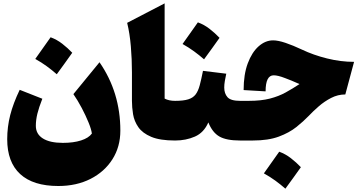

<svg xmlns="http://www.w3.org/2000/svg" viewBox="-20 -846 2178 1156"><path d="M533.2 -42Q529.8 -67.9 512.9 -109.1Q496.1 -150.4 472.2 -195.8Q448.2 -241.2 421.9 -279.3L579.1 -471.2Q704.6 -289.6 704.6 -59.6Q704.6 38.1 656.7 113.3Q608.9 188.5 524.7 231.2Q440.4 273.9 331.1 273.9Q179.7 273.9 101.6 202.1Q23.4 130.4 23.4 -7.8Q23.4 -82 41.5 -153.1Q59.6 -224.1 98.6 -305.2L234.9 -251.5Q213.9 -198.2 204.8 -160.6Q195.8 -123 195.8 -88.4Q195.8 -39.1 238 -12.5Q280.3 14.2 358.4 14.2Q422.4 14.2 468 -0.5Q513.7 -15.1 533.2 -42ZM284.7 -621.6Q322.3 -607.9 355 -582.5Q387.7 -557.1 415 -528.3Q392.6 -496.6 369.4 -464.4Q346.2 -432.1 321.8 -398.9Q293.5 -423.8 261.7 -447Q230 -470.2 192.4 -491.2Q240.7 -558.1 284.7 -621.6Z M971.2 -825.7V-252.4Q997.1 -238.8 1033.7 -238.8H1034.2V0H1033.7Q942.9 0 890.4 -22.2Q837.9 -44.4 813 -80.3Q788.1 -116.2 781.2 -158Q774.4 -199.7 774.4 -238.8V-410.6Q774.4 -489.3 767.8 -567.1Q761.2 -645 745.6 -708.5Z M1171.4 -711.4Q1209 -697.8 1241.7 -672.4Q1274.4 -647 1301.8 -618.2Q1279.3 -586.4 1256.1 -554.2Q1232.9 -522 1208.5 -488.8Q1180.2 -513.7 1148.4 -536.9Q1116.7 -560.1 1079.1 -581.1Q1127.4 -647.9 1171.4 -711.4ZM1034.2 0Q1022.5 0 1016.6 -8.3Q1010.7 -16.6 1010.7 -41V-197.8Q1010.7 -222.2 1016.6 -230.5Q1022.5 -238.8 1034.2 -238.8Q1084 -238.8 1113 -247.8Q1142.1 -256.8 1157.7 -277.3Q1173.3 -297.9 1182.6 -332.8Q1191.9 -367.7 1202.1 -419.4L1342.3 -402.3Q1337.4 -379.9 1333.7 -358.6Q1330.1 -337.4 1330.1 -318.8Q1330.1 -283.2 1349.6 -261Q1369.1 -238.8 1425.3 -238.8H1425.8V0H1425.3Q1342.8 0 1300.8 -24.2Q1258.8 -48.3 1234.4 -108.9Q1207.5 -47.4 1153.6 -23.7Q1099.6 0 1034.2 0Z M1624.5 -603Q1654.3 -603 1699.2 -587.9Q1744.1 -572.8 1797.9 -547.4Q1866.7 -514.6 1949 -494.1Q2031.2 -473.6 2111.8 -473.6L2059.1 -277.3Q2014.2 -277.3 1973.6 -256.3Q1933.1 -235.4 1898.9 -205.6Q1864.7 -175.8 1838.9 -148.4Q1807.6 -115.7 1764.6 -81.3Q1721.7 -46.9 1658.4 -23.4Q1595.2 0 1502 0H1425.8Q1414.1 0 1408.2 -8.3Q1402.3 -16.6 1402.3 -41V-197.8Q1402.3 -222.2 1408.2 -230.5Q1414.1 -238.8 1425.8 -238.8H1478Q1552.2 -238.8 1605 -252.4Q1657.7 -266.1 1699.5 -289.1Q1741.2 -312 1783.2 -339.8Q1757.8 -351.1 1735.8 -360.4Q1713.9 -369.6 1695.8 -376Q1652.8 -392.6 1627.9 -392.6Q1579.1 -392.6 1579.1 -295.9L1446.8 -303.7Q1446.8 -397.5 1471.7 -464.4Q1496.6 -531.2 1537.1 -567.1Q1577.6 -603 1624.5 -603ZM1661.1 67.4Q1698.7 81.1 1731.4 106.4Q1764.2 131.8 1791.5 160.6Q1769 192.4 1745.8 224.6Q1722.7 256.8 1698.2 290Q1669.9 265.1 1638.2 241.9Q1606.4 218.8 1568.8 197.8Q1617.2 130.9 1661.1 67.4Z"/></svg>

Font: Pinar Black
Style: Regular
Weight: 900
Designer: Amin Abedi
Version: Version 3.000